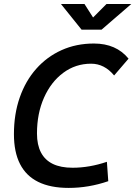

<svg xmlns="http://www.w3.org/2000/svg" viewBox="-20 -918 668 948"><path d="M319.3 9.8Q229 9.8 168.9 -19.8Q108.9 -49.3 78.9 -108.2Q48.8 -167 48.8 -255.4Q48.8 -354.5 77.4 -436.5Q106 -518.6 158.7 -578.1Q211.4 -637.7 283.9 -670.4Q356.4 -703.1 443.8 -703.1Q553.7 -703.1 614.7 -628.4L543.5 -545.4Q495.6 -603.5 429.7 -603.5Q353 -603.5 292.5 -558.6Q231.9 -513.7 197.3 -435.8Q162.6 -357.9 162.6 -258.8Q162.6 -202.6 182.4 -165Q202.1 -127.4 241 -108.6Q279.8 -89.8 338.4 -89.8Q421.4 -89.8 507.8 -119.1L514.6 -23.4Q418 9.8 319.3 9.8ZM382.8 -771.5 280.8 -898.4H397L443.4 -825.7H433.6L505.9 -898.4H628.4L481.4 -771.5Z"/></svg>

Font: Cascadia Mono Medium
Style: Italic
Weight: 500
Italic angle: -10°
Monospace: yes
Designer: Aaron Bell
Foundry: Saja Typeworks
Version: Version 2407.024